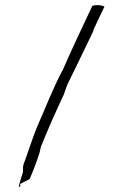

<svg xmlns="http://www.w3.org/2000/svg" viewBox="-20 -665 479 759"><path d="M54 74C55 74 58 73 60 72V62C73 56 78 52 97 43C112 9 123 -20 136 -60L141 -82V-83C169 -153 201 -225 233 -293C236 -301 241 -319 247 -332C280 -400 313 -467 346 -536C349 -542 350 -551 357 -563C369 -589 380 -613 393 -639C381 -645 361 -647 345 -642C306 -558 265 -474 228 -388V-387H227C189 -315 160 -239 126 -162C111 -126 96 -78 81 -37C77 -24 71 -14 71 -3V15C64 36 58 55 54 74Z"/></svg>

Font: SolarCharger
Style: 150
Weight: 100
Designer: Mew Too
Foundry: Cannot Into Space Fonts/KineticPlasma Fonts
Version: Version 1.100